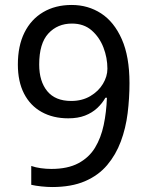

<svg xmlns="http://www.w3.org/2000/svg" viewBox="-20 -744 591 774"><path d="M190 10Q171 10 147 7.5Q123 5 106 1V-75Q123 -69 144.5 -66Q166 -63 187 -63Q253 -63 296 -86Q339 -109 363 -148.5Q387 -188 398 -240Q409 -292 411 -350H405Q392 -327 371.5 -308Q351 -289 322.5 -278Q294 -267 255 -267Q194 -267 148 -292.5Q102 -318 77 -366.5Q52 -415 52 -484Q52 -559 78.5 -612.5Q105 -666 154 -695Q203 -724 269 -724Q335 -724 387.5 -690Q440 -656 471 -586Q502 -516 502 -409Q502 -348 494.5 -287.5Q487 -227 467 -173.5Q447 -120 412 -78.5Q377 -37 322.5 -13.5Q268 10 190 10ZM267 -337Q311 -337 344 -356.5Q377 -376 395 -406Q413 -436 413 -467Q413 -511 397 -552.5Q381 -594 349.5 -621.5Q318 -649 270 -649Q212 -649 175 -609Q138 -569 138 -484Q138 -416 170.5 -376.5Q203 -337 267 -337Z"/></svg>

Font: hexumalayalam05
Style: Book
Weight: 400
Designer: Jelle Bosma - Monotype Design Team
Foundry: Monotype Imaging Inc.
Version: Version 2.003